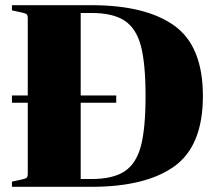

<svg xmlns="http://www.w3.org/2000/svg" viewBox="-20 -720 858 740"><path d="M332 0H26V-20L63 -28Q78 -31 82.5 -35Q87 -39 87 -50V-324H26V-352H87V-650Q87 -661 82.5 -665Q78 -669 63 -672L26 -680V-700H332Q542 -700 652 -621Q762 -542 762 -350Q762 -158 652 -79Q542 0 332 0ZM291 -324V-30H332Q415 -30 460 -59.5Q505 -89 523 -157Q541 -225 541 -350Q541 -475 523 -543Q505 -611 460 -640.5Q415 -670 332 -670H291V-352H428V-324Z"/></svg>

Font: Chonburi
Style: Regular
Weight: 400
Designer: Thanarat Vachiruckul and Stawix Ruecha
Foundry: Cadson Demak & Katatrad
Version: Version 1.000